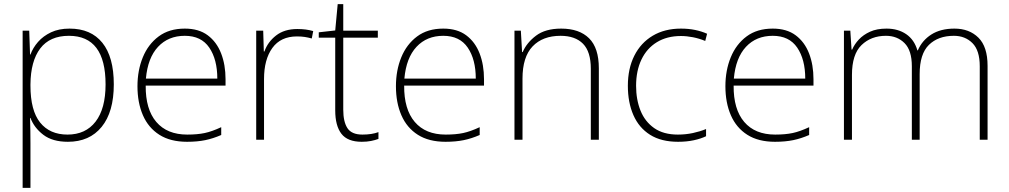

<svg xmlns="http://www.w3.org/2000/svg" viewBox="-20 -772 4901 933"><path d="M318 -633Q422 -633 477.5 -564Q533 -495 533 -362Q533 -228 474 -155.5Q415 -83 310 -83Q235 -83 190.5 -117Q146 -151 128 -199H126Q127 -169 127.5 -137.5Q128 -106 128 -77V141H90V-623H122L126 -507H128Q140 -540 165 -568.5Q190 -597 228 -615Q266 -633 318 -633ZM315 -598Q222 -598 175.5 -536.5Q129 -475 128 -362V-356Q128 -235 175 -176.5Q222 -118 308 -118Q396 -118 444.5 -181Q493 -244 493 -362Q493 -598 315 -598Z M878 -633Q946 -633 989.5 -600.5Q1033 -568 1054.5 -512.5Q1076 -457 1076 -387V-356H688Q687 -241 739.5 -179.5Q792 -118 890 -118Q939 -118 974.5 -125.5Q1010 -133 1055 -154V-116Q1016 -99 977.5 -91Q939 -83 889 -83Q808 -83 754.5 -117Q701 -151 674.5 -212Q648 -273 648 -353Q648 -430 674 -493.5Q700 -557 751 -595Q802 -633 878 -633ZM878 -598Q798 -598 748 -544.5Q698 -491 689 -390H1036Q1036 -483 997 -540.5Q958 -598 878 -598Z M1425 -631Q1447 -631 1466 -628.5Q1485 -626 1502 -621L1495 -585Q1477 -590 1460.5 -592.5Q1444 -595 1423 -595Q1344 -595 1303.5 -539Q1263 -483 1263 -388V-93H1225V-623H1259L1262 -522H1265Q1281 -568 1321.5 -599.5Q1362 -631 1425 -631Z M1741 -118Q1764 -118 1783.5 -121Q1803 -124 1819 -130V-97Q1803 -91 1783 -87Q1763 -83 1738 -83Q1669 -83 1639 -122Q1609 -161 1609 -236V-589H1529V-615L1609 -624L1621 -752H1648V-623H1816V-589H1648V-239Q1648 -180 1668.5 -149Q1689 -118 1741 -118Z M2134 -633Q2202 -633 2245.5 -600.5Q2289 -568 2310.5 -512.5Q2332 -457 2332 -387V-356H1944Q1943 -241 1995.5 -179.5Q2048 -118 2146 -118Q2195 -118 2230.5 -125.5Q2266 -133 2311 -154V-116Q2272 -99 2233.5 -91Q2195 -83 2145 -83Q2064 -83 2010.5 -117Q1957 -151 1930.5 -212Q1904 -273 1904 -353Q1904 -430 1930 -493.5Q1956 -557 2007 -595Q2058 -633 2134 -633ZM2134 -598Q2054 -598 2004 -544.5Q1954 -491 1945 -390H2292Q2292 -483 2253 -540.5Q2214 -598 2134 -598Z M2707 -633Q2795 -633 2842.5 -586Q2890 -539 2890 -440V-93H2851V-438Q2851 -521 2813 -559.5Q2775 -598 2704 -598Q2617 -598 2568 -546.5Q2519 -495 2519 -390V-93H2480V-623H2511L2517 -519H2520Q2539 -564 2584.5 -598.5Q2630 -633 2707 -633Z M3275 -83Q3193 -83 3139 -117Q3085 -151 3058 -212.5Q3031 -274 3031 -355Q3031 -439 3062.5 -501.5Q3094 -564 3152 -598.5Q3210 -633 3289 -633Q3326 -633 3357.5 -626.5Q3389 -620 3416 -608L3407 -573Q3378 -585 3347.5 -591Q3317 -597 3289 -597Q3221 -597 3172 -567Q3123 -537 3097 -482.5Q3071 -428 3071 -355Q3071 -288 3092.5 -234.5Q3114 -181 3159 -149.5Q3204 -118 3274 -118Q3312 -118 3347 -125.5Q3382 -133 3411 -145V-110Q3386 -98 3351.5 -90.5Q3317 -83 3275 -83Z M3735 -633Q3803 -633 3846.5 -600.5Q3890 -568 3911.5 -512.5Q3933 -457 3933 -387V-356H3545Q3544 -241 3596.5 -179.5Q3649 -118 3747 -118Q3796 -118 3831.5 -125.5Q3867 -133 3912 -154V-116Q3873 -99 3834.5 -91Q3796 -83 3746 -83Q3665 -83 3611.5 -117Q3558 -151 3531.5 -212Q3505 -273 3505 -353Q3505 -430 3531 -493.5Q3557 -557 3608 -595Q3659 -633 3735 -633ZM3735 -598Q3655 -598 3605 -544.5Q3555 -491 3546 -390H3893Q3893 -483 3854 -540.5Q3815 -598 3735 -598Z M4618 -633Q4690 -633 4734.5 -589Q4779 -545 4779 -452V-93H4741V-450Q4741 -527 4705.5 -562.5Q4670 -598 4615 -598Q4539 -598 4494 -554Q4449 -510 4449 -412V-93H4411V-450Q4411 -527 4375.5 -562.5Q4340 -598 4285 -598Q4213 -598 4166.5 -553Q4120 -508 4120 -408V-93H4081V-623H4112L4118 -531H4121Q4132 -557 4153.5 -580Q4175 -603 4208 -618Q4241 -633 4288 -633Q4344 -633 4383.5 -606Q4423 -579 4438 -527H4440Q4461 -576 4506 -604.5Q4551 -633 4618 -633Z"/></svg>

Font: Noto Sans Kannada UI ExtraLight
Style: Regular
Weight: 200
Designer: Jelle Bosma - Monotype Design Team
Foundry: Monotype Imaging Inc.
Version: Version 2.005; ttfautohint (v1.8.4.7-5d5b)